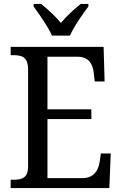

<svg xmlns="http://www.w3.org/2000/svg" viewBox="-20 -951 618 971"><path d="M243 -771H334C353 -816 398 -880 427 -918V-931H388C354 -904 316 -869 288 -835C260 -869 222 -904 188 -931H150V-918C178 -880 223 -816 243 -771ZM34 0H533L540 -175H490L484 -132C477 -88 454 -50 395 -50H220V-349H442V-398H220V-664H373C429 -664 450 -626 454 -582L459 -539H509L504 -714H34V-672H49C89 -672 122 -663 122 -601V-108C122 -51 90 -42 49 -42H34Z"/></svg>

Font: Noto Serif Lao SemiCondensed
Style: Regular
Weight: 400
Width: 4
Designer: Monotype Design Team
Foundry: Monotype Imaging Inc.
Version: Version 2.003